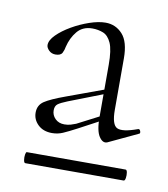

<svg xmlns="http://www.w3.org/2000/svg" viewBox="-51 -675 378 431"><g transform="rotate(10 138.0 -459.0)"><path d="M34 -288Q31 -288 30 -294.5Q29 -301 30 -307Q31 -313 33 -313H258Q261 -313 262 -307Q263 -301 262 -294.5Q261 -288 258 -288ZM207 -366Q197 -362 188.5 -375Q180 -388 180 -419V-538Q180 -572 173 -587.5Q166 -603 154.5 -607.5Q143 -612 130 -612Q108 -612 95.5 -597Q83 -582 78 -561Q77 -554 73.5 -547Q70 -540 58 -540Q49 -540 43 -546Q37 -552 37 -558Q37 -569 49.5 -581.5Q62 -594 81 -605Q100 -616 120.5 -623Q141 -630 157 -630Q180 -630 195.5 -613Q211 -596 211 -558V-441Q211 -407 223.5 -401Q236 -395 269 -407Q273 -409 275 -404.5Q277 -400 275 -398ZM81 -365Q61 -365 49 -376.5Q37 -388 37 -404Q37 -421 50.5 -430Q64 -439 97 -451L187 -484L188 -474L103 -441Q88 -435 82 -430.5Q76 -426 76 -416Q76 -405 84 -397Q92 -389 105 -389Q113 -389 119.5 -391Q126 -393 131 -395L193 -427L194 -416L136 -385Q117 -375 105.5 -370Q94 -365 81 -365Z"/></g></svg>

Font: Cormorant Light
Style: Regular
Weight: 300
Designer: Christian Thalmann (Catharsis Fonts)
Foundry: Catharsis Fonts
Version: Version 4.000